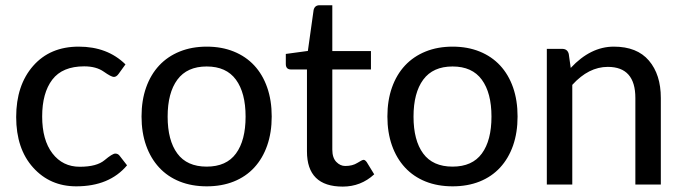

<svg xmlns="http://www.w3.org/2000/svg" viewBox="-20 -690 2555 718"><path d="M265.1 6.8Q167 6.8 103.8 -63.5Q40.5 -133.8 40.5 -252.4Q40.5 -371.1 103.8 -443.4Q167 -515.6 274.4 -515.6Q381.8 -515.6 449.2 -449.2L423.8 -414.1Q415.5 -402.3 405.8 -402.3Q396 -402.3 367.9 -422.1Q339.8 -441.9 294.9 -441.9Q213.4 -441.9 175.5 -392.1Q137.7 -342.3 137.7 -254.4Q137.7 -166.5 176 -116.5Q214.4 -66.4 278.3 -66.4Q341.8 -66.4 371.1 -91.1Q400.4 -115.7 411.1 -115.7Q421.9 -115.7 428.2 -106.4L455.1 -71.8Q389.2 6.8 265.1 6.8Z M643.1 -116Q679.2 -66.9 752.9 -66.9Q826.7 -66.9 862.5 -116Q898.4 -165 898.4 -253.9Q898.4 -342.8 862.3 -392.1Q826.2 -441.4 752.9 -441.4Q679.7 -441.4 643.3 -392.1Q606.9 -342.8 606.9 -253.9Q606.9 -165 643.1 -116ZM652.1 -497.3Q697.3 -515.6 753.2 -515.6Q809.1 -515.6 854.2 -497.3Q899.4 -479 930.9 -445.1Q962.4 -411.1 979.2 -362.8Q996.1 -314.5 996.1 -254.4Q996.1 -194.3 979.2 -146Q962.4 -97.7 930.9 -63.5Q899.4 -29.3 854.2 -11.2Q809.1 6.8 753.2 6.8Q697.3 6.8 652.1 -11.2Q606.9 -29.3 575.2 -63.5Q543.5 -97.7 526.4 -146Q509.3 -194.3 509.3 -254.4Q509.3 -314.5 526.4 -362.8Q543.5 -411.1 575.2 -445.1Q606.9 -479 652.1 -497.3Z M1127.9 -124V-430.2H1068.4Q1048.8 -430.2 1048.8 -450.7V-488.3L1131.3 -499.5L1152.8 -652.8Q1157.2 -670.4 1174.8 -670.4H1222.7V-499H1367.2V-430.2H1222.7V-130.4Q1222.7 -100.1 1237.5 -84.7Q1252.4 -69.3 1271 -69.3Q1298.3 -69.3 1316.4 -80.8Q1334.5 -92.3 1339.8 -92.3Q1345.2 -92.3 1351.6 -83.5L1379.4 -38.1Q1329.6 7.8 1261.7 7.8Q1127.9 7.8 1127.9 -124Z M1562.5 -116Q1598.6 -66.9 1672.4 -66.9Q1746.1 -66.9 1782 -116Q1817.9 -165 1817.9 -253.9Q1817.9 -342.8 1781.7 -392.1Q1745.6 -441.4 1672.4 -441.4Q1599.1 -441.4 1562.7 -392.1Q1526.4 -342.8 1526.4 -253.9Q1526.4 -165 1562.5 -116ZM1571.5 -497.3Q1616.7 -515.6 1672.6 -515.6Q1728.5 -515.6 1773.7 -497.3Q1818.8 -479 1850.3 -445.1Q1881.8 -411.1 1898.7 -362.8Q1915.5 -314.5 1915.5 -254.4Q1915.5 -194.3 1898.7 -146Q1881.8 -97.7 1850.3 -63.5Q1818.8 -29.3 1773.7 -11.2Q1728.5 6.8 1672.6 6.8Q1616.7 6.8 1571.5 -11.2Q1526.4 -29.3 1494.6 -63.5Q1462.9 -97.7 1445.8 -146Q1428.7 -194.3 1428.7 -254.4Q1428.7 -314.5 1445.8 -362.8Q1462.9 -411.1 1494.6 -445.1Q1526.4 -479 1571.5 -497.3Z M2252.9 -439.9Q2181.2 -439.9 2120.1 -372.6V0H2024.9V-507.3H2082Q2102.1 -507.3 2106.9 -488.3L2114.3 -436Q2188.5 -515.6 2275.4 -515.6Q2362.3 -515.6 2406.7 -463.4Q2451.2 -411.1 2451.2 -323.7V0H2356V-323.7Q2356 -439.9 2252.9 -439.9Z"/></svg>

Font: Lato-Medium
Style: Regular
Weight: 500
Designer: Lukasz Dziedzic
Foundry: tyPoland Lukasz Dziedzic
Version: Version 2.006; 2014-01-15